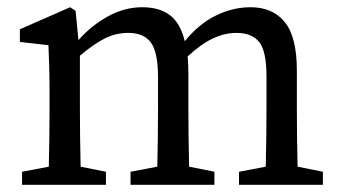

<svg xmlns="http://www.w3.org/2000/svg" viewBox="-20 -511 942 531"><path d="M873 -36V0H641V-36L715 -50Q716 -87 716.5 -131Q717 -175 717 -210V-300Q717 -369 697 -394.5Q677 -420 634 -420Q602 -420 569.5 -405Q537 -390 499 -355Q500 -344 500.5 -332Q501 -320 501 -306V-210Q501 -175 501.5 -131.5Q502 -88 503 -50L573 -36V0H341V-36L415 -50Q416 -87 416.5 -131Q417 -175 417 -210V-298Q417 -366 397.5 -393Q378 -420 335 -420Q300 -420 269.5 -404.5Q239 -389 201 -357V-210Q201 -177 201.5 -132.5Q202 -88 203 -50L273 -36V0H41V-36L115 -50Q116 -88 116.5 -132Q117 -176 117 -210V-261Q117 -302 116 -329Q115 -356 114 -386L35 -395V-430L174 -491L189 -481L197 -400Q233 -441 279 -466Q325 -491 373 -491Q421 -491 450 -469Q479 -447 491 -397Q530 -445 577 -468Q624 -491 673 -491Q734 -491 767.5 -450Q801 -409 801 -316V-210Q801 -175 801.5 -131.5Q802 -88 803 -50Z"/></svg>

Font: SourceSerifPro
Style: Book
Weight: 400
Designer: Frank Grießhammer
Foundry: Adobe Systems Incorporated
Version: Version 1.014;PS Version 1.0;hotconv 1.0.73;makeotf.lib2.5.5